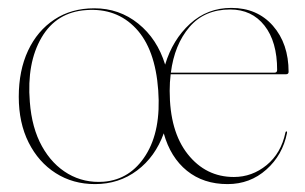

<svg xmlns="http://www.w3.org/2000/svg" viewBox="-20 -456 772 486"><path d="M218.5 -435Q282 -435 330 -396.2Q378 -357.5 398 -292.5Q417 -355.5 461 -395.8Q505 -436 565.5 -436Q631 -436 670.8 -390.8Q710.5 -345.5 710.5 -274Q710.5 -268 703.5 -268H412Q409.5 -248 409.5 -226Q409.5 -123.5 455.2 -65.8Q501 -8 572 -8Q618 -8 654.8 -38Q691.5 -68 702.5 -120.5Q703.5 -123.5 704.5 -123.5Q707 -123.5 706.5 -119.5Q695.5 -63.5 654.2 -26.8Q613 10 556 10Q495 10 453.2 -23.8Q411.5 -57.5 394.5 -118.5Q373 -59 327 -24.5Q281 10 220.5 10Q164.5 10 121 -17.8Q77.5 -45.5 52.5 -95.2Q27.5 -145 27.5 -211Q27.5 -277.5 51 -327.8Q74.5 -378 117.5 -406.5Q160.5 -435 218.5 -435ZM562.5 -432Q497.5 -432 459.5 -387.5Q421.5 -343 412.5 -272H674.5Q681.5 -272 681.5 -279Q681.5 -350.5 649.5 -391.2Q617.5 -432 562.5 -432ZM242.5 4Q310 -1.5 349 -63.5Q388 -125.5 380.5 -227.5Q373 -332 324 -384Q275 -436 198.5 -430.5Q123 -425.5 85.2 -361Q47.5 -296.5 55.5 -198Q60.5 -132 86.2 -85.8Q112 -39.5 152.5 -16Q193 7.5 242.5 4Z"/></svg>

Font: Fraunces 144pt S000 Thin
Style: Regular
Weight: 100
Version: Version 1.000; ttfautohint (v1.8.3)